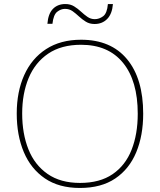

<svg xmlns="http://www.w3.org/2000/svg" viewBox="-20 -922 794 952"><path d="M690 -358Q690 -250 655.5 -167Q621 -84 551.5 -37Q482 10 376 10Q272 10 202.5 -37.5Q133 -85 98 -168Q63 -251 63 -359Q63 -467 100 -549.5Q137 -632 208.5 -678.5Q280 -725 382 -725Q530 -725 610 -628.5Q690 -532 690 -358ZM90 -359Q90 -259 121 -181.5Q152 -104 216 -59.5Q280 -15 377 -15Q475 -15 538.5 -58.5Q602 -102 632.5 -179.5Q663 -257 663 -358Q663 -521 590 -610.5Q517 -700 382 -700Q284 -700 219 -656Q154 -612 122 -535Q90 -458 90 -359ZM215 -804Q219 -854 242.5 -878Q266 -902 304 -902Q329 -902 347.5 -890.5Q366 -879 381.5 -864.5Q397 -850 413.5 -838.5Q430 -827 450 -827Q472 -827 491.5 -841.5Q511 -856 515 -902H540Q536 -853 511.5 -828Q487 -803 449 -803Q424 -803 405.5 -814.5Q387 -826 371.5 -840.5Q356 -855 340 -866.5Q324 -878 302 -878Q282 -878 263.5 -863.5Q245 -849 240 -804Z"/></svg>

Font: Noto Sans Thaana Thin
Style: Regular
Weight: 100
Designer: David Williams
Foundry: Google Inc.
Version: Version 3.001; ttfautohint (v1.8.4.7-5d5b)